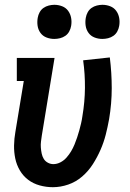

<svg xmlns="http://www.w3.org/2000/svg" viewBox="-20 -771 540 799"><path d="M200 8Q172 8 145 0.5Q118 -7 97 -23Q76 -39 62.5 -62Q49 -85 43.5 -111.5Q38 -138 38.5 -166Q39 -194 44 -222L79 -434H50V-530H207L154 -207Q152 -194 150.5 -181.5Q149 -169 150 -156.5Q151 -144 153.5 -132Q156 -120 162 -110Q168 -100 179 -94Q190 -88 202 -88Q217 -88 231.5 -95.5Q246 -103 257 -115.5Q268 -128 276 -141.5Q284 -155 290 -169.5Q296 -184 301 -199Q306 -214 310 -228.5Q314 -243 317.5 -258Q321 -273 323 -288Q333 -347 333.5 -405Q334 -463 326 -520L437 -532Q445 -468 445 -404Q445 -340 434 -275Q428 -242 420 -210.5Q412 -179 398.5 -148Q385 -117 366.5 -88Q348 -59 322 -36.5Q296 -14 264 -3Q232 8 200 8ZM406 -609Q389 -609 373.5 -615Q358 -621 348.5 -634Q339 -647 336.5 -663.5Q334 -680 337 -697Q339 -709 345 -720Q351 -731 361 -738Q371 -745 383 -748Q395 -751 406 -751Q423 -751 438.5 -745Q454 -739 463.5 -726Q473 -713 476 -696.5Q479 -680 476 -663Q474 -651 468 -640Q462 -629 452 -622Q442 -615 430 -612Q418 -609 406 -609ZM206 -609Q189 -609 173.5 -615Q158 -621 148.5 -634Q139 -647 136.5 -663.5Q134 -680 137 -697Q139 -709 145 -720Q151 -731 161 -738Q171 -745 183 -748Q195 -751 206 -751Q223 -751 238.5 -745Q254 -739 263.5 -726Q273 -713 276 -696.5Q279 -680 276 -663Q274 -651 268 -640Q262 -629 252 -622Q242 -615 230 -612Q218 -609 206 -609Z"/></svg>

Font: Iosevka Curly Slab Oblique
Style: Bold
Weight: 700
Italic angle: -9°
Monospace: yes
Designer: Belleve Invis
Foundry: Belleve Invis
Version: Version 11.1.0; ttfautohint (v1.8.3)